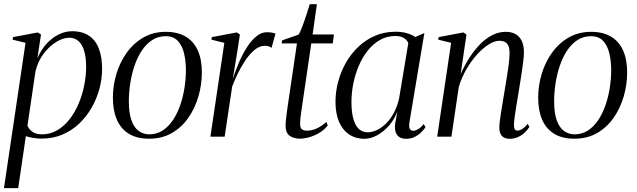

<svg xmlns="http://www.w3.org/2000/svg" viewBox="-24 -672 3132 944"><path d="M-4.5 253 101.5 -461.5 38 -477 40 -489.5 161.5 -512.5 177.5 -502.5 160 -385.5Q178 -427.5 205.2 -457.2Q232.5 -487 265 -502.8Q297.5 -518.5 330 -518.5Q382.5 -518.5 415.2 -495.2Q448 -472 463 -430.5Q478 -389 478 -334Q478 -284.5 464.8 -235.2Q451.5 -186 426.2 -142Q401 -98 364.8 -63.8Q328.5 -29.5 282.2 -10Q236 9.5 181 9.5Q160 9.5 140.2 6.2Q120.5 3 103 -2.5L65.5 253ZM111 -54Q118.5 -36 135.8 -23.8Q153 -11.5 182 -11.5Q223.5 -11.5 257.8 -31.8Q292 -52 318.5 -86.2Q345 -120.5 363 -163.5Q381 -206.5 390.2 -253Q399.5 -299.5 399.5 -343.5Q399.5 -389 390.2 -420.8Q381 -452.5 362.5 -469.5Q344 -486.5 316 -486.5Q286.5 -486.5 252.8 -466Q219 -445.5 191 -408.8Q163 -372 150.5 -322Z M791 -515.5Q849.5 -515.5 889 -492Q928.5 -468.5 948.5 -424Q968.5 -379.5 968.5 -316Q968.5 -256.5 951.8 -198.5Q935 -140.5 902.2 -93.2Q869.5 -46 821 -18Q772.5 10 709 10Q649.5 10 609.8 -14.2Q570 -38.5 550.5 -83.8Q531 -129 531 -191.5Q531 -251.5 548.5 -309.2Q566 -367 599.8 -413.8Q633.5 -460.5 681.8 -488Q730 -515.5 791 -515.5ZM790.5 -494Q753.5 -494 724.2 -475Q695 -456 673.2 -423.2Q651.5 -390.5 637.5 -349.2Q623.5 -308 616.5 -262.8Q609.5 -217.5 609.5 -174Q609.5 -115 622.8 -79.2Q636 -43.5 658.8 -27.5Q681.5 -11.5 710 -11.5Q746.5 -11.5 775.8 -30.5Q805 -49.5 826.5 -81.8Q848 -114 862 -154.8Q876 -195.5 883 -239.8Q890 -284 890 -326.5Q890 -370.5 881.2 -408.5Q872.5 -446.5 851 -470.2Q829.5 -494 790.5 -494Z M1010.5 0 1079 -461.5 1015.5 -477 1017.5 -489.5 1140 -512.5 1155.5 -502.5 1143.5 -423 1120.5 -283.5Q1134 -326.5 1152 -367.5Q1170 -408.5 1191.5 -441.5Q1213 -474.5 1237.2 -494Q1261.5 -513.5 1287 -513.5Q1305 -513.5 1315 -511.2Q1325 -509 1330.5 -506.5L1311 -436.5Q1307 -441 1297.2 -444Q1287.5 -447 1279 -447Q1251.5 -447 1226.5 -425.8Q1201.5 -404.5 1180.2 -372.2Q1159 -340 1143 -306Q1127 -272 1117.5 -246.5L1080.5 0Z M1464 -169.5Q1459.5 -139.5 1456.8 -120.2Q1454 -101 1452.8 -88Q1451.5 -75 1451.5 -62Q1451.5 -43.5 1460.5 -36.5Q1469.5 -29.5 1485 -29.5Q1509 -29.5 1533.2 -40.5Q1557.5 -51.5 1580.5 -72.5L1587.5 -55Q1567 -30 1540.8 -15.8Q1514.5 -1.5 1490.8 4.2Q1467 10 1453.5 10Q1420 10 1400 -4.5Q1380 -19 1380 -55Q1380 -64.5 1381.5 -79.8Q1383 -95 1385.5 -113.8Q1388 -132.5 1391 -153.2Q1394 -174 1397 -194L1436 -458.5H1361L1363 -473.5L1443.5 -501.5Q1451.5 -512 1462.2 -540.8Q1473 -569.5 1483 -601Q1493 -632.5 1499 -651.5H1534L1513 -502.5H1618L1612 -458.5H1506.5Z M1989 -70.5Q1985.5 -47.5 1991 -38.2Q1996.5 -29 2009.5 -29Q2018 -29 2032.2 -37.2Q2046.5 -45.5 2059 -62L2068 -47Q2062.5 -37.5 2049.2 -23.8Q2036 -10 2016.5 0.2Q1997 10.5 1972 10.5Q1942.5 10.5 1928.2 -9Q1914 -28.5 1919 -65L1929.5 -124Q1916 -86 1889.5 -55.5Q1863 -25 1830.8 -7.2Q1798.5 10.5 1767 10.5Q1725 10.5 1693 -10.8Q1661 -32 1643.2 -72.5Q1625.5 -113 1625.5 -171.5Q1625.5 -221.5 1638.8 -271Q1652 -320.5 1677.2 -364.5Q1702.5 -408.5 1738.8 -442.8Q1775 -477 1821 -496.5Q1867 -516 1921.5 -516Q1950 -516 1974.2 -509.5Q1998.5 -503 2018 -490L2062.5 -509.5ZM1983.5 -460Q1977.5 -475.5 1961.5 -485.2Q1945.5 -495 1920.5 -495Q1879 -495 1845 -476Q1811 -457 1784.8 -424.2Q1758.5 -391.5 1740.5 -349.5Q1722.5 -307.5 1713.2 -261.5Q1704 -215.5 1704 -170Q1704 -119 1713.8 -86Q1723.5 -53 1741.2 -37.2Q1759 -21.5 1783 -21.5Q1806.5 -21.5 1830.2 -33Q1854 -44.5 1875.5 -66.2Q1897 -88 1913.2 -118.5Q1929.5 -149 1938 -187Z M2241 -308Q2261.5 -354 2286.5 -392Q2311.5 -430 2339.8 -457.8Q2368 -485.5 2398.8 -500.5Q2429.5 -515.5 2461.5 -515.5Q2506 -515.5 2529 -489.5Q2552 -463.5 2552 -414Q2552 -398.5 2548.5 -369Q2545 -339.5 2539.2 -302.2Q2533.5 -265 2527 -226Q2521 -190.5 2515.5 -156.8Q2510 -123 2506.5 -97.2Q2503 -71.5 2503 -58Q2503 -43.5 2506.8 -36.8Q2510.5 -30 2521 -30Q2531 -30 2543.2 -37.5Q2555.5 -45 2570.5 -63L2579 -48Q2568.5 -31.5 2553.8 -18.2Q2539 -5 2520.8 2.8Q2502.5 10.5 2480 10.5Q2466.5 10.5 2455.2 5Q2444 -0.5 2437.5 -12.8Q2431 -25 2431 -45.5Q2431 -55.5 2433.2 -74.8Q2435.5 -94 2439.5 -119.8Q2443.5 -145.5 2448.5 -175Q2453.5 -204.5 2458.5 -235Q2463 -262 2467.2 -288Q2471.5 -314 2474.8 -337.2Q2478 -360.5 2479.8 -379.5Q2481.5 -398.5 2481.5 -411.5Q2481.5 -432 2476.2 -445.2Q2471 -458.5 2459.8 -465Q2448.5 -471.5 2430.5 -471.5Q2407.5 -471.5 2378.8 -453.5Q2350 -435.5 2321.2 -403.8Q2292.5 -372 2268.8 -331Q2245 -290 2231.5 -243.5L2195.5 0H2125.5L2194 -461.5L2130.5 -477L2132.5 -489.5L2254 -512.5L2269.5 -502.5Z M2882 -515.5Q2940.5 -515.5 2980 -492Q3019.5 -468.5 3039.5 -424Q3059.5 -379.5 3059.5 -316Q3059.5 -256.5 3042.8 -198.5Q3026 -140.5 2993.2 -93.2Q2960.5 -46 2912 -18Q2863.5 10 2800 10Q2740.5 10 2700.8 -14.2Q2661 -38.5 2641.5 -83.8Q2622 -129 2622 -191.5Q2622 -251.5 2639.5 -309.2Q2657 -367 2690.8 -413.8Q2724.5 -460.5 2772.8 -488Q2821 -515.5 2882 -515.5ZM2881.5 -494Q2844.5 -494 2815.2 -475Q2786 -456 2764.2 -423.2Q2742.5 -390.5 2728.5 -349.2Q2714.5 -308 2707.5 -262.8Q2700.5 -217.5 2700.5 -174Q2700.5 -115 2713.8 -79.2Q2727 -43.5 2749.8 -27.5Q2772.5 -11.5 2801 -11.5Q2837.5 -11.5 2866.8 -30.5Q2896 -49.5 2917.5 -81.8Q2939 -114 2953 -154.8Q2967 -195.5 2974 -239.8Q2981 -284 2981 -326.5Q2981 -370.5 2972.2 -408.5Q2963.5 -446.5 2942 -470.2Q2920.5 -494 2881.5 -494Z"/></svg>

Font: Merriweather 144pt Light
Style: Italic
Weight: 300
Italic angle: -7.8°
Version: Version 2.101